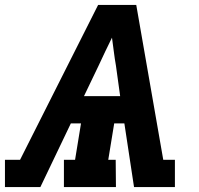

<svg xmlns="http://www.w3.org/2000/svg" viewBox="-33 -755 803 775"><path d="M-13 0V-110H48L363 -735H517L626 -110H673V0H508L469 -257H428L404 -110H434L435 0H225V-110H270L294 -257H253L130 0ZM306 -367H452L435 -490Q430 -518 426.5 -546.5Q423 -575 419 -603Q405 -575 391.5 -546.5Q378 -518 365 -490Z"/></svg>

Font: Iosevka Etoile Extrabold
Style: Italic
Weight: 800
Italic angle: -9°
Designer: Belleve Invis
Foundry: Belleve Invis
Version: Version 22.1.2; ttfautohint (v1.8.4)